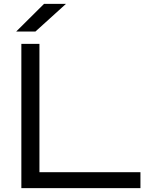

<svg xmlns="http://www.w3.org/2000/svg" viewBox="-20 -978 764 998"><path d="M185 -750V-42L143 -83H710V0H91V-750ZM209 -958H323L164 -814H64Z"/></svg>

Font: Unbounded Light
Style: Regular
Weight: 300
Designer: Luke Prowse, Jean-Baptiste Morizot, Fátima Lázaro, Florian Runge
Foundry: NaN
Version: Version 1.700